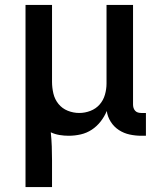

<svg xmlns="http://www.w3.org/2000/svg" viewBox="-20 -540 640 775"><path d="M83 215V-520H190V-210Q190 -186 195.5 -162.5Q201 -139 216 -120.5Q231 -102 253.5 -93Q276 -84 300 -84Q323 -84 345 -92.5Q367 -101 382 -118Q397 -135 403.5 -157.5Q410 -180 410 -203V-520H517V-118Q517 -111 519 -104.5Q521 -98 525.5 -93Q530 -88 536.5 -86Q543 -84 550 -84H569V8H550Q527 8 503.5 3Q480 -2 460 -15Q440 -28 427 -48.5Q414 -69 411 -92Q402 -70 386.5 -50Q371 -30 350.5 -16.5Q330 -3 306 2.5Q282 8 257 8Q239 8 220.5 5Q202 2 185 -6Q188 23 189 51Q190 79 190 107V215Z"/></svg>

Font: Iosevka Aile Semibold
Style: Regular
Weight: 600
Designer: Belleve Invis
Foundry: Belleve Invis
Version: Version 31.1.0; ttfautohint (v1.8.4)